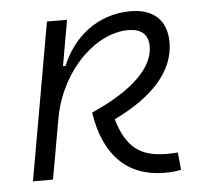

<svg xmlns="http://www.w3.org/2000/svg" viewBox="-44 -573 674 629"><g transform="rotate(-5 293.0 -258.5)"><path d="M473.1 9.8C495.6 9.8 511.2 7.8 527.3 4.9L521.5 -52.7C510.3 -51.8 502.4 -51.3 484.9 -51.3C398.4 -51.3 352.5 -85.4 325.2 -179.2C449.7 -238.8 525.9 -318.4 525.9 -415C525.9 -486.8 482.9 -527.3 407.7 -527.3C295.9 -527.3 216.3 -457 179.7 -367.2H171.4L197.8 -517.6H131.8L40.5 0H106.4L143.1 -206.5C174.3 -358.4 289.6 -466.3 394.5 -466.3C437 -466.3 460 -446.3 460 -407.7C460 -339.8 395 -270.5 253.4 -207.5C273.9 -67.4 349.6 9.8 473.1 9.8Z"/></g></svg>

Font: Cascadia Mono PL Light
Style: Italic
Weight: 300
Italic angle: -10°
Monospace: yes
Designer: Aaron Bell
Foundry: Saja Typeworks
Version: Version 2404.023